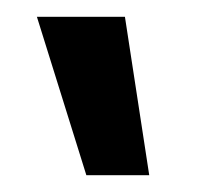

<svg xmlns="http://www.w3.org/2000/svg" viewBox="-20 -770 241 229"><path d="M24 -750H129L158 -561H83Z"/></svg>

Font: Lobster Two
Style: Bold Italic
Weight: 700
Designer: Pablo Impallari
Foundry: Pablo Impallari. www.impallari.com
Version: Version 1.006